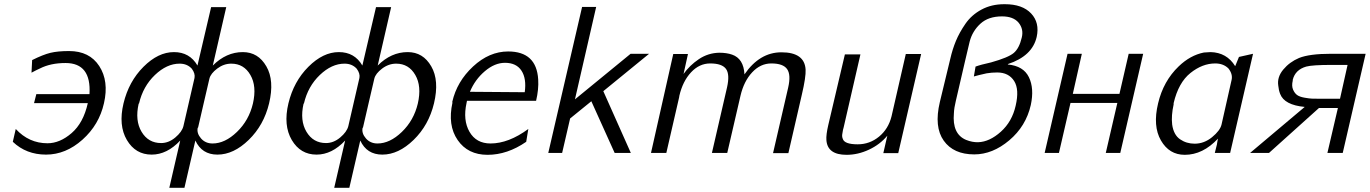

<svg xmlns="http://www.w3.org/2000/svg" viewBox="-20 -728 6521 914"><path d="M41 -53 55 -114Q118 -46 206 -46Q265 -46 321 -94.5Q377 -143 398 -237H142L153 -280H406Q415 -428 292 -428Q221 -428 170 -402Q162 -398 151 -393L130 -382L133 -442Q185 -468 220 -476.5Q255 -485 309 -485Q406 -485 452.5 -413.5Q499 -342 475 -237Q452 -134 372.5 -63Q293 8 199 8Q105 8 41 -53Z M568 -236Q593 -340 663 -410Q733 -480 808 -480Q883 -480 920 -416L985 -694H1057L993 -416Q1057 -480 1136 -480Q1209 -480 1248 -412Q1287 -345 1261 -236Q1236 -132 1164 -62Q1092 8 1015 8Q941 8 910 -59L858 166H786L838 -59Q775 8 702 8Q625 8 584 -61.5Q543 -131 568 -236ZM642 -236 640 -234Q622 -154 654 -100.5Q686 -47 747 -47Q783 -47 814.5 -73.5Q846 -100 853 -127L906 -357Q910 -378 893 -401Q871 -425 835 -425Q774 -425 717.5 -371Q661 -317 642 -236ZM923 -121 921 -119Q916 -93 937 -69Q958 -45 992 -45Q1051 -45 1108 -100Q1165 -155 1184 -235Q1203 -318 1172 -371Q1141 -425 1081 -425Q1045 -425 1014 -401.5Q983 -378 977 -354Q968 -316 950 -238Q932 -160 923 -121Z M1353 -236Q1378 -340 1448 -410Q1518 -480 1593 -480Q1668 -480 1705 -416L1770 -694H1842L1778 -416Q1842 -480 1921 -480Q1994 -480 2033 -412Q2072 -345 2046 -236Q2021 -132 1949 -62Q1877 8 1800 8Q1726 8 1695 -59L1643 166H1571L1623 -59Q1560 8 1487 8Q1410 8 1369 -61.5Q1328 -131 1353 -236ZM1427 -236 1425 -234Q1407 -154 1439 -100.5Q1471 -47 1532 -47Q1568 -47 1599.5 -73.5Q1631 -100 1638 -127L1691 -357Q1695 -378 1678 -401Q1656 -425 1620 -425Q1559 -425 1502.5 -371Q1446 -317 1427 -236ZM1708 -121 1706 -119Q1701 -93 1722 -69Q1743 -45 1777 -45Q1836 -45 1893 -100Q1950 -155 1969 -235Q1988 -318 1957 -371Q1926 -425 1866 -425Q1830 -425 1799 -401.5Q1768 -378 1762 -354Q1753 -316 1735 -238Q1717 -160 1708 -121Z M2134 -240 2133 -241Q2133 -242 2133 -243Q2155 -340 2232 -411.5Q2309 -483 2399 -483Q2534 -483 2542 -350Q2545 -303 2532 -248H2203Q2203 -246 2202 -243Q2201 -240 2201 -238Q2183 -156 2215 -100.5Q2247 -45 2315 -45Q2401 -45 2495 -114L2485 -53Q2395 9 2301 9Q2207 9 2158.5 -61.5Q2110 -132 2134 -240ZM2217 -291 2478 -289Q2487 -354 2462.5 -391.5Q2438 -429 2384 -429Q2335 -429 2288 -389Q2241 -349 2217 -291Z M2590 0 2751 -695H2818L2717 -255L2982 -472H3070L2852 -294L2983 0H2906L2795 -246L2694 -164L2656 0Z M3079 0 3185 -471H3255L3234 -376Q3263 -417 3307 -446.5Q3351 -476 3404 -477Q3439 -477 3465 -468Q3520 -449 3524 -374Q3596 -479 3700 -479Q3810 -479 3815 -397Q3817 -362 3797 -277L3733 1H3660L3732 -311Q3746 -372 3727 -399Q3708 -426 3652 -426Q3600 -426 3560.5 -383.5Q3521 -341 3505 -272L3442 0H3369L3441 -312Q3455 -374 3436 -400Q3417 -426 3361 -426Q3309 -426 3269.5 -383.5Q3230 -341 3214 -272Q3213 -269 3213 -265L3152 0Z M3923 -133 4002 -469H4076L3996 -121Q3993 -113 3990 -92Q3987 -79 3992 -67Q4000 -41 4063 -41Q4120 -41 4164.5 -77.5Q4209 -114 4224 -174L4292 -471H4365L4256 1H4185L4204 -82Q4169 -40 4116.5 -15.5Q4064 9 4010 9Q3919 9 3914 -61Q3912 -86 3923 -133Z M4454 -242 4504 -449Q4514 -493 4530.5 -533Q4547 -573 4576 -615Q4605 -657 4652.5 -682.5Q4700 -708 4760 -708H4764Q4847 -708 4888.5 -664Q4930 -620 4915 -552Q4894 -461 4778 -423V-421Q4852 -414 4878 -360.5Q4904 -307 4887 -228Q4864 -127 4784.5 -60Q4705 7 4618 7Q4519 7 4472.5 -58.5Q4426 -124 4454 -242ZM4616 -364 4624 -411Q4648 -420 4698 -431Q4780 -454 4806 -476Q4832 -498 4844 -549Q4854 -589 4829 -620Q4804 -650 4750 -650Q4685 -650 4647 -615Q4609 -580 4596 -530L4574 -437L4530 -247Q4522 -215 4521 -189Q4512 -90 4579 -62Q4609 -50 4637 -51Q4691 -53 4744.5 -101Q4798 -149 4815 -225Q4833 -302 4808 -342Q4782 -383 4727 -383Q4701 -383 4677 -379Q4636 -370 4616 -364Z M4953 0 5062 -472H5130L5087 -281H5309L5353 -472H5422L5313 0H5244L5299 -238H5076L5021 0Z M5493 -236Q5518 -342 5591 -412Q5646 -465 5711 -478Q5733 -480 5743 -480Q5820 -478 5860 -413L5878 -457L5945 -472L5836 0H5763L5773 -40Q5773 -41 5775 -53L5778 -68Q5706 9 5620 9Q5546 9 5506.5 -59.5Q5467 -128 5493 -236ZM5567 -237V-231Q5555 -177 5560 -135Q5567 -86 5597.5 -65Q5628 -44 5667 -44Q5712 -44 5750 -75Q5788 -106 5795 -135L5843 -348Q5849 -375 5828 -402Q5804 -426 5765 -426Q5704 -426 5647 -380.5Q5590 -335 5567 -237Z M5931 0 6191 -219Q6094 -228 6074 -281Q6067 -299 6065 -321Q6059 -361 6089 -397Q6119 -433 6164 -452Q6214 -472 6316 -472H6481L6372 0H6299L6349 -214H6259L6021 0ZM6134 -348V-344Q6128 -319 6135.5 -301.5Q6143 -284 6155 -275.5Q6167 -267 6190 -263Q6213 -259 6224.5 -258.5Q6236 -258 6257 -258H6359L6395 -419H6321Q6227 -419 6198 -411Q6146 -396 6134 -348Z"/></svg>

Font: Coval
Style: ExtraLight Italic
Weight: 200
Foundry: Context Ltd
Version: Version 001.000